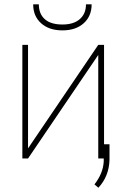

<svg xmlns="http://www.w3.org/2000/svg" viewBox="-20 -737 568 893"><path d="M437 -528.3H463.9V0H437V-481.4L110.4 0H84V-528.3H110.4V-46.9ZM406.2 -716.8Q406.2 -662.1 369.4 -628.9Q332.5 -595.7 270.5 -595.7Q208 -595.7 171.1 -628.9Q134.3 -662.1 134.3 -716.8H160.6Q160.6 -672.4 188.5 -647.7Q216.3 -623 270.5 -623Q322.8 -623 351.3 -648.2Q379.9 -673.3 379.9 -716.8ZM437.5 136.2 419.4 120.6Q459 69.8 462.4 15.6L462.9 -65.9H489.3V5.4Q487.3 83 437.5 136.2Z"/></svg>

Font: Roboto Thin
Style: Regular
Weight: 250
Designer: Google
Version: Version 2.134; 2016